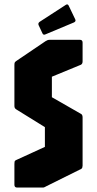

<svg xmlns="http://www.w3.org/2000/svg" viewBox="-20 -846 438 866"><path d="M57.5 0Q45 0 45 -12.5V-106.5Q45 -113 45.8 -117Q46.5 -121 51.5 -123.5L182.5 -183.5V-272.5L53.5 -352.5Q45 -357.5 45 -367.5V-551Q45 -559 46 -562.8Q47 -566.5 53.5 -571L185 -660Q190 -663 194.2 -664.8Q198.5 -666.5 205 -666.5H340Q352.5 -666.5 352.5 -654V-569Q352.5 -558 345 -554L214 -500V-407.5L345 -332.5Q352.5 -329 352.5 -316.5V-99Q352.5 -95 351.2 -90.5Q350 -86 346 -84L189 -6Q186 -4.5 181.8 -2.2Q177.5 0 173.5 0ZM185 -691Q175.5 -686.5 171.5 -695.5L154 -733Q150.5 -742 159.5 -748L277.5 -824.5Q286.5 -830 291 -818L319.5 -758.5Q323.5 -750 314 -745Z"/></svg>

Font: Jaro
Style: Regular
Weight: 400
Designer: Agyei Archer, Celine Hurka, Mirko Velimirović
Version: Version 1.000